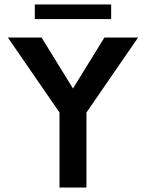

<svg xmlns="http://www.w3.org/2000/svg" viewBox="-20 -835 650 855"><path d="M595 -668 365 -334V0H245V-334L15 -668H165L305 -441L445 -668ZM135 -815H475V-750H135Z"/></svg>

Font: Madhuban Medium
Style: Regular
Weight: 500
Designer: jaikishan Patel
Foundry: MagicType
Version: Version 1.000